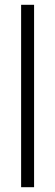

<svg xmlns="http://www.w3.org/2000/svg" viewBox="-20 -780 229 800"><path d="M122 0H68V-760H122Z"/></svg>

Font: Noto Sans Ethiopic ExtraCondensed Light
Style: Regular
Weight: 300
Width: 2
Designer: Monotype Design Team
Foundry: Monotype Imaging Inc.
Version: Version 2.102; ttfautohint (v1.8.4.7-5d5b)